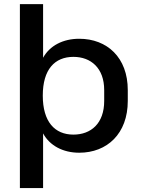

<svg xmlns="http://www.w3.org/2000/svg" viewBox="-20 -739 693 942"><path d="M191.4 183.6V-84.5C223.6 -24.9 288.6 10.3 368.7 10.3C505.4 10.3 606.9 -83 606.9 -243.7V-296.9C606.9 -457 505.4 -548.8 368.7 -548.8C289.1 -548.8 224.1 -515.1 191.4 -455.6V-718.8H77.6V183.6ZM340.3 -78.6C248.5 -78.6 189.9 -141.6 189.9 -270C189.9 -398.4 248.5 -460 340.3 -460C425.3 -460 491.2 -405.8 491.2 -296.9V-243.7C491.2 -132.8 425.8 -78.6 340.3 -78.6Z"/></svg>

Font: Winston Medium
Style: Regular
Weight: 500
Designer: Vernon Adams, Kim Jin-seong, David Berlow, Cristiano Sobral
Foundry: The Winston Project Authors
Version: Version 3.004